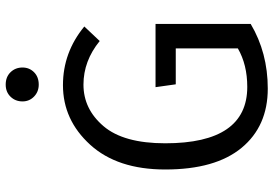

<svg xmlns="http://www.w3.org/2000/svg" viewBox="-163 -785 960 674"><g transform="rotate(-90 317.0 -448.0)"><path d="M357 -908Q384 -908 400.5 -891Q417 -874 417 -849Q417 -825 400.5 -808.5Q384 -792 357 -792Q332 -792 315 -808.5Q298 -825 298 -849Q298 -874 314.5 -891Q331 -908 357 -908ZM355 -707Q470 -707 561 -632L510 -578Q440 -635 357 -635Q271 -635 211 -564.5Q151 -494 151 -348Q151 -60 349 -60Q427 -60 484 -93V-311H358L348 -382H570V-48Q469 12 343 12Q211 12 135 -80Q59 -172 59 -348Q59 -516 146 -611.5Q233 -707 355 -707Z"/></g></svg>

Font: Sedus Text
Style: Regular
Weight: 400
Designer: TypeMates
Foundry: TypeMates, Runge Thomsen GbR
Version: Version 4.202;PS 004.202;hotconv 1.0.88;makeotf.lib2.5.64775